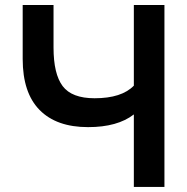

<svg xmlns="http://www.w3.org/2000/svg" viewBox="-20 -740 741 760"><path d="M630.9 0H509.8V-287.1Q445.3 -236.8 328.6 -236.8Q203.6 -236.8 136.7 -304.7Q69.8 -372.6 69.8 -506.3V-720.2H191.9V-551.8Q191.9 -447.3 228 -399.2Q264.2 -351.1 354.5 -351.1Q461.4 -351.1 509.8 -400.9V-720.2H630.9Z"/></svg>

Font: Vela Sans Bd
Style: Bold
Weight: 700
Designer: Principal design: Mikhail Sharanda - project Manrope.
Design modification: Ravid Balaliev
Foundry: Mikhail Sharanda
Version: Version 1.001